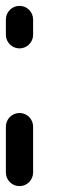

<svg xmlns="http://www.w3.org/2000/svg" viewBox="-20 -529 196 653"><path d="M46.3 -364.4C71.8 -364.4 92.5 -385.1 92.6 -410.7V-462.7C92.6 -488.3 71.9 -509 46.3 -509C20.7 -509 0 -488.3 0 -462.7V-410.7C0 -385.1 20.7 -364.4 46.3 -364.4ZM46.3 104C71.8 104 92.5 83.3 92.6 57.7V-98.4C92.6 -124 71.9 -144.7 46.3 -144.7C20.7 -144.7 0 -123.9 0 -98.4V57.7C0 83.3 20.7 104 46.3 104Z"/></svg>

Font: Cactron
Style: Regular
Weight: 400
Version: Version 1.0